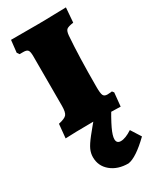

<svg xmlns="http://www.w3.org/2000/svg" viewBox="-193 -565 708 864"><g transform="rotate(-30 161.0 -132.5)"><path d="M79 138Q79 118 87.5 99Q96 80 120 49.5Q144 19 196 -42H278Q235 30 219 64Q203 98 203 116Q203 138 225 138Q249 138 284 115L317 167Q246 236 204 242Q149 242 114 213Q79 184 79 138ZM22 -69Q55 -76 64.5 -87.5Q74 -99 74 -132V-390Q74 -414 68 -421.5Q62 -429 45 -429H25L17 -441L24 -504H162Q200 -504 246.5 -505.5Q293 -507 311 -507L305 -431Q277 -427 269 -420Q261 -413 259 -391Q251 -287 251 -127Q251 -95 256 -84.5Q261 -74 277 -74Q288 -74 294 -75Q300 -76 301 -76L308 -67L301 3Q284 3 239.5 1.5Q195 0 158 0Q113 0 71.5 1Q30 2 15 3Z"/></g></svg>

Font: Alegreya SC Black
Style: Regular
Weight: 900
Designer: Juan Pablo del Peral
Foundry: Huerta Tipografica
Version: Version 2.007; ttfautohint (v1.6)